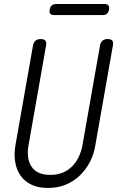

<svg xmlns="http://www.w3.org/2000/svg" viewBox="-20 -924 640 954"><path d="M144 -698Q147 -714 156.5 -722Q166 -730 183 -730Q199 -730 205.5 -722Q212 -714 209 -698L122 -204Q116 -171 119.5 -144Q123 -117 136 -97Q149 -77 172 -66Q195 -55 230 -55Q264 -55 291 -66Q318 -77 338 -97Q358 -117 371 -144Q384 -171 390 -204L477 -698Q480 -714 489.5 -722Q499 -730 515 -730Q532 -730 538 -722Q544 -714 541 -698L454 -204Q447 -158 426.5 -119Q406 -80 375.5 -51Q345 -22 305.5 -6Q266 10 218 10Q170 10 136 -6.5Q102 -23 82 -51.5Q62 -80 55.5 -119Q49 -158 57 -204ZM249 -849Q235 -849 229.5 -856Q224 -863 227 -877Q229 -890 237 -897Q245 -904 259 -904H499Q513 -904 518.5 -897.5Q524 -891 522 -877Q519 -863 511.5 -856Q504 -849 490 -849Z"/></svg>

Font: Maple Mono NL ExtraLight
Style: Italic
Weight: 275
Italic angle: -10°
Monospace: yes
Designer: subframe7536
Version: Version 7.000